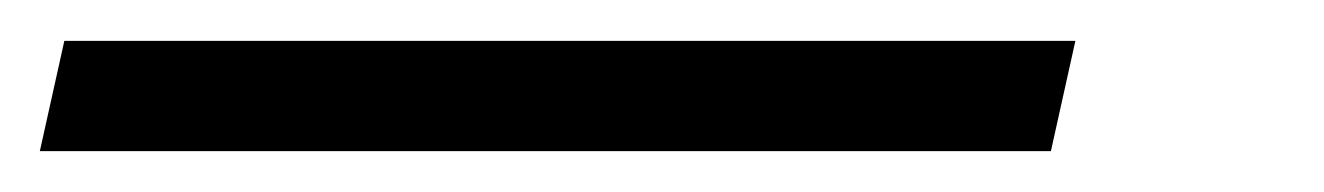

<svg xmlns="http://www.w3.org/2000/svg" viewBox="-32 -74 648 94"><path d="M494.5 -54H-0.5L-12.5 0H482.5Z"/></svg>

Font: Beautique Display Medium
Style: Bold
Weight: 900
Italic angle: -12°
Designer: Nhat-Quang Ngo
Version: Version 1.100;Glyphs 3.2.3 (3260)